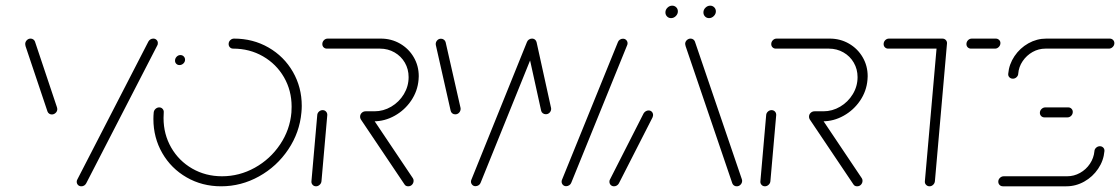

<svg xmlns="http://www.w3.org/2000/svg" viewBox="-20 -654 3932 674"><path d="M181.1 -270Q180.7 -262.6 175 -257.4Q169.3 -252.2 161.9 -252.2Q156.7 -252.2 152.6 -255Q148.5 -257.8 146.7 -262.6L69.6 -492.2Q68.5 -496.7 68.5 -499.3Q68.5 -507 74.1 -512.8Q79.6 -518.5 87.4 -518.5Q92.6 -518.5 96.7 -515.7Q100.7 -513 102.6 -508.5L179.6 -278.5Q181.1 -274.8 181.1 -270ZM265.6 0Q258.5 0 253.9 -4.6Q249.3 -9.3 249.3 -16.3Q249.3 -20.4 251.9 -24.8L501.1 -508.5Q503.7 -513 508.1 -515.7Q512.6 -518.5 518.1 -518.5Q524.8 -518.5 529.4 -514.1Q534.1 -509.6 534.1 -503Q534.1 -496.7 531.9 -494.1L282.6 -10.4Q280 -5.6 275.6 -2.8Q271.1 0 265.6 0Z M594.4 -441.1Q594.4 -448.9 600 -454.8Q605.6 -460.7 613.3 -460.7Q620.4 -460.7 625 -455.9Q629.6 -451.1 629.6 -444.4Q629.6 -436.7 623.7 -431.1Q617.8 -425.6 610 -425.6Q603.3 -425.6 598.9 -430Q594.4 -434.4 594.4 -441.1ZM782.6 -499.6Q782.6 -507.4 788.3 -513Q794.1 -518.5 801.5 -518.5Q868.1 -518.5 922.6 -487.2Q977 -455.9 1008.1 -401.9Q1039.3 -347.8 1039.3 -282.2Q1039.3 -271.1 1038.1 -259.3Q1031.9 -188.9 991.9 -129.3Q951.9 -69.6 889.3 -34.8Q826.7 0 756.3 0Q689.6 0 635.2 -31.3Q580.7 -62.6 549.6 -116.7Q518.5 -170.7 518.5 -236.3Q518.5 -247.8 519.6 -259.3Q520.4 -266.7 526.1 -271.9Q531.9 -277 538.9 -277Q546.3 -277 550.9 -271.7Q555.6 -266.3 554.8 -259.3Q554.1 -252.6 554.1 -239.6Q554.1 -183 580.9 -136.1Q607.8 -89.3 654.8 -62.2Q701.9 -35.2 759.3 -35.2Q820.4 -35.2 874.4 -65.2Q928.5 -95.2 963.1 -146.7Q997.8 -198.1 1003 -259.3Q1003.7 -265.9 1003.7 -279.6Q1003.7 -336.3 976.9 -382.8Q950 -429.3 903.1 -456.3Q856.3 -483.3 798.5 -483.3Q791.5 -483.3 787 -488Q782.6 -492.6 782.6 -499.6Z M1089.3 0Q1081.9 0 1077.2 -5.4Q1072.6 -10.7 1073.3 -17.8L1093.7 -250Q1094.1 -257 1099.6 -262.2Q1105.2 -267.4 1112.6 -267.4Q1120 -267.4 1124.6 -262.2Q1129.3 -257 1128.9 -250L1108.5 -17.8Q1107.8 -10.4 1102 -5.2Q1096.3 0 1089.3 0ZM1431.9 -19.6Q1431.9 -11.5 1426.5 -5.7Q1421.1 0 1413 0Q1404.1 0 1400 -6.7L1246.7 -234.8Q1244.1 -239.3 1244.1 -244.1Q1244.1 -251.9 1249.8 -257.4Q1255.6 -263 1263.3 -263Q1267.4 -263 1271.1 -261.1Q1274.8 -259.3 1276.7 -255.9L1429.3 -28.5Q1431.9 -24.8 1431.9 -19.6ZM1244.1 -244.4Q1244.1 -252.2 1249.8 -257.8Q1255.6 -263.3 1263.3 -263.3H1294.4Q1325.9 -263.3 1353.5 -279.6Q1381.1 -295.9 1397.8 -323.5Q1414.4 -351.1 1414.4 -383.3Q1414.4 -411.1 1401.3 -433.9Q1388.1 -456.7 1365 -470Q1341.9 -483.3 1313.7 -483.3H1127.4Q1120.7 -483.3 1116.1 -487.8Q1111.5 -492.2 1111.5 -499.3Q1111.5 -507 1117 -512.8Q1122.6 -518.5 1130.4 -518.5H1316.7Q1353.7 -518.5 1384.3 -500.9Q1414.8 -483.3 1432.4 -453.1Q1450 -423 1450 -386.3Q1450 -382.6 1449.3 -373.7Q1445.9 -334.1 1423.3 -300.7Q1400.7 -267.4 1365.7 -247.8Q1330.7 -228.1 1291.5 -228.1H1260.4Q1253.3 -228.1 1248.7 -232.8Q1244.1 -237.4 1244.1 -244.4Z M1951.5 -16.3Q1951.5 -20.4 1953 -23.3L2148.9 -505.6Q2150.7 -511.1 2155.7 -514.6Q2160.7 -518.1 2166.7 -518.1Q2174.1 -518.1 2178.5 -513.3Q2183 -508.5 2183 -502.2Q2183 -498.1 2181.5 -495.2L1985.6 -13Q1983.7 -7.4 1978.5 -3.9Q1973.3 -0.4 1967.4 -0.4Q1960.4 -0.4 1955.9 -5.2Q1951.5 -10 1951.5 -16.3ZM1561.9 -265.6 1510 -495.6Q1509.6 -496.7 1509.6 -499.3Q1509.6 -506.7 1514.8 -512.4Q1520 -518.1 1528.1 -518.1Q1534.1 -518.1 1538.7 -514.4Q1543.3 -510.7 1544.4 -505.6L1596.7 -275.2L1597 -272.2Q1597 -264.4 1591.7 -258.5Q1586.3 -252.6 1577.8 -252.6Q1571.9 -252.6 1567.4 -256.3Q1563 -260 1561.9 -265.6ZM1633.3 -16.3Q1633.3 -20.4 1634.8 -23.3L1829.6 -505.9Q1831.5 -511.5 1836.5 -515Q1841.5 -518.5 1847.4 -518.5Q1854.8 -518.5 1859.3 -513.7Q1863.7 -508.9 1863.7 -502.2Q1863.7 -498.9 1862.6 -495.6L1667.4 -13Q1665.6 -7.4 1660.4 -3.9Q1655.2 -0.4 1649.3 -0.4Q1642.2 -0.4 1637.8 -5.2Q1633.3 -10 1633.3 -16.3ZM1879.6 -265.6 1828.9 -495.9 1828.5 -498.9Q1828.5 -506.7 1833.9 -512.4Q1839.3 -518.1 1847.4 -518.1Q1853.7 -518.1 1858.1 -514.6Q1862.6 -511.1 1863.7 -505.6L1914.4 -275.2L1914.8 -272.2Q1914.8 -264.4 1909.4 -258.7Q1904.1 -253 1895.9 -253Q1890 -253 1885.4 -256.5Q1880.7 -260 1879.6 -265.6Z M2135.6 0Q2128.5 0 2123.9 -4.6Q2119.3 -9.3 2119.3 -16.3Q2119.3 -21.1 2121.5 -24.4L2239.3 -255.9Q2242.2 -260.7 2246.9 -263.5Q2251.5 -266.3 2256.7 -266.3Q2263.7 -266.3 2268.1 -261.7Q2272.6 -257 2272.6 -250Q2272.6 -247.4 2270.7 -241.9L2152.6 -10.4Q2150 -5.6 2145.4 -2.8Q2140.7 0 2135.6 0ZM2585.2 -19.3Q2585.2 -11.5 2579.6 -5.7Q2574.1 0 2566.3 0Q2560.7 0 2556.7 -2.8Q2552.6 -5.6 2550.7 -10.4L2386.7 -492.2Q2385.2 -498.1 2385.2 -499.6Q2385.2 -507.4 2390.9 -513Q2396.7 -518.5 2404.1 -518.5Q2409.6 -518.5 2413.5 -515.7Q2417.4 -513 2419.3 -508.5L2583.7 -26.3Q2585.2 -22.2 2585.2 -19.3ZM2449.3 -610.4Q2449.3 -620 2456.5 -627Q2463.7 -634.1 2473 -634.1Q2481.5 -634.1 2487.2 -628.3Q2493 -622.6 2493 -614.1Q2493 -604.8 2485.7 -597.6Q2478.5 -590.4 2468.9 -590.4Q2460.7 -590.4 2455 -596.1Q2449.3 -601.9 2449.3 -610.4ZM2315.9 -610.4Q2315.9 -620 2323.1 -627Q2330.4 -634.1 2339.6 -634.1Q2348.1 -634.1 2353.9 -628.3Q2359.6 -622.6 2359.6 -614.1Q2359.6 -604.8 2352.4 -597.6Q2345.2 -590.4 2335.6 -590.4Q2327.4 -590.4 2321.7 -596.1Q2315.9 -601.9 2315.9 -610.4Z M2665.2 0Q2657.8 0 2653.1 -5.4Q2648.5 -10.7 2649.3 -17.8L2669.6 -250Q2670 -257 2675.6 -262.2Q2681.1 -267.4 2688.5 -267.4Q2695.9 -267.4 2700.6 -262.2Q2705.2 -257 2704.8 -250L2684.4 -17.8Q2683.7 -10.4 2678 -5.2Q2672.2 0 2665.2 0ZM3007.8 -19.6Q3007.8 -11.5 3002.4 -5.7Q2997 0 2988.9 0Q2980 0 2975.9 -6.7L2822.6 -234.8Q2820 -239.3 2820 -244.1Q2820 -251.9 2825.7 -257.4Q2831.5 -263 2839.3 -263Q2843.3 -263 2847 -261.1Q2850.7 -259.3 2852.6 -255.9L3005.2 -28.5Q3007.8 -24.8 3007.8 -19.6ZM2820 -244.4Q2820 -252.2 2825.7 -257.8Q2831.5 -263.3 2839.3 -263.3H2870.4Q2901.9 -263.3 2929.4 -279.6Q2957 -295.9 2973.7 -323.5Q2990.4 -351.1 2990.4 -383.3Q2990.4 -411.1 2977.2 -433.9Q2964.1 -456.7 2940.9 -470Q2917.8 -483.3 2889.6 -483.3H2703.3Q2696.7 -483.3 2692 -487.8Q2687.4 -492.2 2687.4 -499.3Q2687.4 -507 2693 -512.8Q2698.5 -518.5 2706.3 -518.5H2892.6Q2929.6 -518.5 2960.2 -500.9Q2990.7 -483.3 3008.3 -453.1Q3025.9 -423 3025.9 -386.3Q3025.9 -382.6 3025.2 -373.7Q3021.9 -334.1 2999.3 -300.7Q2976.7 -267.4 2941.7 -247.8Q2906.7 -228.1 2867.4 -228.1H2836.3Q2829.3 -228.1 2824.6 -232.8Q2820 -237.4 2820 -244.4Z M3304.4 -502.2 3261.9 -17.8Q3261.1 -10.4 3255.6 -5.2Q3250 0 3243 0Q3235.9 0 3230.9 -5.2Q3225.9 -10.4 3226.7 -17.8L3269.3 -502.2ZM3081.9 -499.3Q3081.9 -507 3087.4 -512.8Q3093 -518.5 3100.7 -518.5H3288.1Q3295.2 -518.5 3299.8 -513.9Q3304.4 -509.3 3304.4 -502.6Q3304.4 -494.8 3298.7 -489.1Q3293 -483.3 3285.2 -483.3H3097.8Q3091.1 -483.3 3086.5 -487.8Q3081.9 -492.2 3081.9 -499.3ZM3372.6 -499.3Q3372.6 -507 3378.1 -512.8Q3383.7 -518.5 3391.5 -518.5H3475.6Q3482.2 -518.5 3487 -514.1Q3491.9 -509.6 3491.9 -503Q3491.9 -494.8 3486.1 -489.1Q3480.4 -483.3 3473 -483.3H3388.5Q3381.9 -483.3 3377.2 -487.8Q3372.6 -492.2 3372.6 -499.3Z M3841.1 -140.7Q3848.1 -140.7 3853 -135.7Q3857.8 -130.7 3857 -123.3Q3854.1 -90 3835 -61.7Q3815.9 -33.3 3786.3 -16.7Q3756.7 0 3723.3 0H3500.7Q3493.7 0 3489.1 -4.6Q3484.4 -9.3 3484.4 -16.3Q3484.4 -24.1 3490.2 -29.6Q3495.9 -35.2 3503.7 -35.2H3725.9Q3750 -35.2 3771.3 -47Q3792.6 -58.9 3806.1 -79.1Q3819.6 -99.3 3821.9 -123.3Q3822.2 -130.4 3828 -135.6Q3833.7 -140.7 3841.1 -140.7ZM3745.9 -261.1Q3745.9 -253.3 3740.4 -247.6Q3734.8 -241.9 3727 -241.9H3646.7Q3639.6 -241.9 3635 -246.5Q3630.4 -251.1 3630.4 -257.8Q3630.4 -265.6 3636.1 -271.3Q3641.9 -277 3649.6 -277H3730Q3736.7 -277 3741.3 -272.4Q3745.9 -267.8 3745.9 -261.1ZM3535.6 -377.8Q3528.1 -377.8 3523.3 -382.8Q3518.5 -387.8 3519.3 -395.2Q3522.2 -428.5 3541.3 -456.9Q3560.4 -485.2 3590 -501.9Q3619.6 -518.5 3653 -518.5H3875.6Q3882.6 -518.5 3887.2 -513.9Q3891.9 -509.3 3891.9 -502.6Q3891.9 -494.8 3886.1 -489.1Q3880.4 -483.3 3872.6 -483.3H3650Q3625.9 -483.3 3604.8 -471.5Q3583.7 -459.6 3570 -439.4Q3556.3 -419.3 3554.4 -395.2Q3554.1 -388.1 3548.5 -383Q3543 -377.8 3535.6 -377.8Z"/></svg>

Font: 26F Galaxy Sans Light
Style: Italic
Weight: 300
Italic angle: -5°
Designer: C₂₉H₂₅N₃O₅
Version: Version 1.200